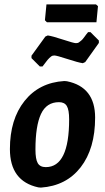

<svg xmlns="http://www.w3.org/2000/svg" viewBox="-20 -842 476 872"><path d="M416 -822 425 -814 418 -741H193L184 -750L191 -822ZM391 -696 429 -658V-647L367 -560L356 -555Q335 -558 286 -574Q237 -590 227 -590Q223 -590 219 -589Q215 -588 211 -584.5Q207 -581 204 -578.5Q201 -576 196.5 -570.5Q192 -565 189.5 -561.5Q187 -558 181.5 -551Q176 -544 173 -540H161L123 -578V-589L186 -676L197 -681Q218 -678 266.5 -662Q315 -646 325 -646Q329 -646 333 -647Q337 -648 341 -651.5Q345 -655 348.5 -657.5Q352 -660 356.5 -665.5Q361 -671 363.5 -674.5Q366 -678 371.5 -685.5Q377 -693 380 -696ZM272 -474 284 -473Q412 -447 412 -308Q412 -167 346.5 -82.5Q281 2 166 10L154 9Q25 -19 25 -165Q25 -300 91.5 -383.5Q158 -467 272 -474ZM248 -378Q191 -378 166 -324Q141 -270 141 -163Q141 -119 151.5 -101Q162 -83 188 -83Q294 -83 294 -300Q294 -343 283.5 -360.5Q273 -378 248 -378Z"/></svg>

Font: Alegreya Sans
Style: Bold Italic
Weight: 700
Italic angle: -7°
Designer: Juan Pablo del Peral
Foundry: Huerta Tipografica
Version: Version 2.007